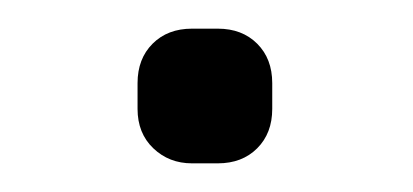

<svg xmlns="http://www.w3.org/2000/svg" viewBox="-20 -111 288 134"><path d="M132 3H114Q98 3 87 -7.5Q76 -18 76 -35V-53Q76 -70 86.5 -80.5Q97 -91 114 -91H132Q149 -91 159.5 -80.5Q170 -70 170 -53V-35Q170 -18 159.5 -7.5Q149 3 132 3Z"/></svg>

Font: Strong
Style: Regular
Weight: 400
Designer: Roman Shchyukin (Gaslight Type Foundry)
Foundry: Cyreal (www.cyreal.org)
Version: Version 1.001